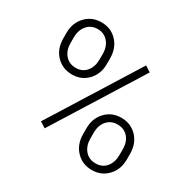

<svg xmlns="http://www.w3.org/2000/svg" viewBox="-161 -884 1060 1057"><g transform="rotate(30 369.5 -355.5)"><path d="M53.2 -574.2Q53.2 -637.7 92.5 -679.4Q131.8 -721.2 192.4 -721.2Q252.9 -721.2 292.2 -679.4Q331.5 -637.7 331.5 -571.3V-536.6Q331.5 -474.1 292.7 -432.4Q253.9 -390.6 193.4 -390.6Q133.3 -390.6 93.3 -431.6Q53.2 -472.7 53.2 -540ZM100.6 -536.6Q100.6 -491.2 125.7 -461.9Q150.9 -432.6 193.4 -432.6Q234.9 -432.6 259.5 -462.2Q284.2 -491.7 284.2 -538.6V-574.2Q284.2 -619.6 258.8 -649.2Q233.4 -678.7 192.4 -678.7Q151.9 -678.7 126.2 -649.4Q100.6 -620.1 100.6 -571.3ZM411.1 -174.3Q411.1 -237.8 450.4 -279.3Q489.7 -320.8 549.8 -320.8Q609.9 -320.8 649.7 -279.5Q689.5 -238.3 689.5 -170.9V-136.2Q689.5 -72.8 650.1 -31.2Q610.8 10.3 550.8 10.3Q490.7 10.3 450.9 -31Q411.1 -72.3 411.1 -138.7ZM458 -136.2Q458 -90.3 483.2 -61Q508.3 -31.7 550.8 -31.7Q592.8 -31.7 617.4 -61.3Q642.1 -90.8 642.1 -138.7V-174.3Q642.1 -221.2 616.9 -249.8Q591.8 -278.3 549.8 -278.3Q508.8 -278.3 483.4 -249.5Q458 -220.7 458 -172.4ZM211.9 -59.1 175.3 -82.5 522.5 -638.2 559.1 -614.7Z"/></g></svg>

Font: Roboto Light
Style: Regular
Weight: 300
Designer: Google
Version: Version 2.134; 2016; ttfautohint (v1.6)